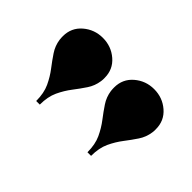

<svg xmlns="http://www.w3.org/2000/svg" viewBox="-63 -946 715 715"><g transform="rotate(45 294.5 -589.0)"><path d="M420.5 -418Q420.5 -459.5 406.8 -489Q393 -518.5 374.5 -542.5Q356 -566.5 340.5 -589.8Q325 -613 321 -641Q320.5 -646.5 320.2 -650.5Q320 -654.5 320 -659Q320 -703.5 353 -731.8Q386 -760 430 -760Q474.5 -760 507.2 -731.8Q540 -703.5 540 -659Q540 -654.5 540 -650.5Q540 -646.5 539 -641Q535 -613 519.5 -589.8Q504 -566.5 485.5 -542.5Q467 -518.5 453.2 -489Q439.5 -459.5 439.5 -418ZM150.5 -418Q150.5 -459.5 136.8 -489Q123 -518.5 104.5 -542.5Q86 -566.5 70.5 -589.8Q55 -613 51 -641Q50.5 -646.5 50.2 -650.5Q50 -654.5 50 -659Q50 -703.5 83 -731.8Q116 -760 160 -760Q204.5 -760 237.2 -731.8Q270 -703.5 270 -659Q270 -654.5 270 -650.5Q270 -646.5 269 -641Q265 -613 249.5 -589.8Q234 -566.5 215.5 -542.5Q197 -518.5 183.2 -489Q169.5 -459.5 169.5 -418Z"/></g></svg>

Font: Bodoni Moda Black
Style: Regular
Weight: 900
Version: Version 2.005